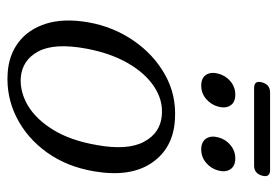

<svg xmlns="http://www.w3.org/2000/svg" viewBox="-140 -630 780 541"><g transform="rotate(90 250.5 -360.0)"><path d="M315.5 -462.5Q397 -458.5 438.8 -398Q480.5 -337.5 463.5 -236Q450.5 -158 409.8 -101.5Q369 -45 311 -16Q253 13 187.5 9Q136 6 99.2 -22Q62.5 -50 47 -100Q31.5 -150 43.5 -219Q56 -289 95 -345.8Q134 -402.5 191 -434.5Q248 -466.5 315.5 -462.5ZM199.5 -28Q239.5 -25.5 278 -48.2Q316.5 -71 346.2 -119.2Q376 -167.5 389 -241Q405 -328.5 380 -375.2Q355 -422 304.5 -425.5Q262.5 -429 224.2 -403.5Q186 -378 158 -329Q130 -280 117.5 -212.5Q101 -123.5 125.2 -77.8Q149.5 -32 199.5 -28ZM222 -536.5Q200.5 -536.5 191.5 -550Q182.5 -563.5 188 -584.5Q193.5 -605.5 209.8 -619Q226 -632.5 247.5 -632.5Q268.5 -632.5 277.5 -619Q286.5 -605.5 281 -584.5Q275.5 -564 259.2 -550.2Q243 -536.5 222 -536.5ZM401.5 -536.5Q380.5 -536.5 371.2 -550Q362 -563.5 367.5 -584.5Q373 -605.5 389.5 -619Q406 -632.5 427 -632.5Q448 -632.5 457.2 -619Q466.5 -605.5 461 -584.5Q455.5 -564 439.2 -550.2Q423 -536.5 401.5 -536.5ZM212.5 -707.5Q218.5 -730.5 241 -730.5H459.5Q481.5 -730.5 475.5 -708Q469 -685.5 447.5 -685.5H228.5Q206.5 -685.5 212.5 -707.5Z"/></g></svg>

Font: Fraunces 9pt S050 Light
Style: Italic
Weight: 300
Italic angle: -16°
Version: Version 1.000; ttfautohint (v1.8.3)